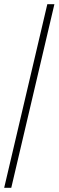

<svg xmlns="http://www.w3.org/2000/svg" viewBox="-20 -780 281 921"><path d="M0 121 207 -760H241L34 121Z"/></svg>

Font: Noto Serif Ethiopic Condensed ExtraLight
Style: Regular
Weight: 200
Width: 3
Designer: Monotype Design Team
Foundry: Monotype Imaging Inc.
Version: Version 2.102; ttfautohint (v1.8.4.7-5d5b)